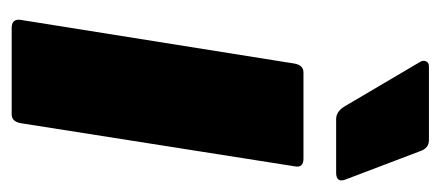

<svg xmlns="http://www.w3.org/2000/svg" viewBox="-233 -522 755 329"><g transform="rotate(90 144.5 -357.5)"><path d="M28 0Q12 0 14 -15L89 -485Q92 -500 104 -500H252Q268 -500 265 -485L191 -15Q188 0 176 0ZM184 -556Q171 -556 162 -571L86 -700Q83 -705 85 -710Q87 -715 94 -715H220Q234 -715 239 -700L288 -571Q293 -556 276 -556Z"/></g></svg>

Font: Sofia Sans ExtraBlack
Style: Italic
Weight: 1000
Italic angle: -9°
Designer: Botio Nikoltchev, Ani Petrova
Foundry: lettersoup
Version: Version 4.100; ttfautohint (v1.8.4.7-5d5b)